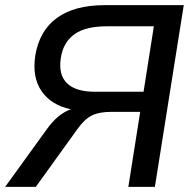

<svg xmlns="http://www.w3.org/2000/svg" viewBox="-28 -725 744 745"><path d="M-8 0 154 -224Q196 -283 247 -301Q171 -317 133.5 -371Q96 -425 109 -510Q125 -606 193 -655.5Q261 -705 378 -705H685L573 0H470L516 -291H404Q358 -291 329.5 -277.5Q301 -264 273 -225L111 0ZM340 -369H529L569 -623H387Q303 -623 260 -591.5Q217 -560 208 -500Q198 -435 232 -402Q266 -369 340 -369Z"/></svg>

Font: Winston Medium
Style: Italic
Weight: 500
Italic angle: -9°
Designer: Original fonts by Vernon Adams / Changes by Cristiano Sobral
Foundry: Original fonts by Vernon Adams / Changes by Cristiano Sobral
Version: Version 2.503;July 17, 2020;FontCreator 13.0.0.2655 64-bit